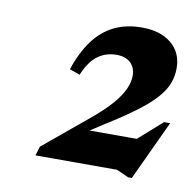

<svg xmlns="http://www.w3.org/2000/svg" viewBox="-55 -734 515 509"><g transform="rotate(10 203.0 -480.0)"><path d="M275.9 -341.5 389.4 -442.1H405.8L330.9 -281.4H320.9L288.5 -296H69L76.4 -320.7L192.3 -416.8Q228.7 -446.6 249 -470.1Q269.3 -493.6 277.7 -512.7Q286.1 -531.8 286.1 -548.2Q286.1 -570 272.7 -583Q259.2 -595.9 234.5 -595.9Q206.7 -595.9 184.8 -580.4Q163 -564.9 147.1 -527L119.2 -536.7Q134.9 -584.1 158.3 -615.6Q181.6 -647.2 214 -663.1Q246.4 -678.9 288.4 -678.9Q338.6 -678.9 368 -654.5Q397.4 -630 397.4 -588Q397.4 -567 390.1 -547.5Q382.8 -528 364.8 -507.6Q346.9 -487.2 314.8 -463.1Q282.6 -438.9 233 -408.1L160.4 -360.6L172.5 -385.8H366.2Z"/></g></svg>

Font: Newsreader Text
Style: Italic
Weight: 400
Italic angle: -17°
Designer: Hugues Gentile
Foundry: Production Type
Version: Version 1.001